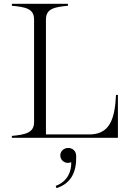

<svg xmlns="http://www.w3.org/2000/svg" viewBox="-20 -720 691 1003"><path d="M586 -224C580 -98 553 -24 458 -18H220V-618C220 -675 264 -683 335 -690V-700H42V-690C114 -683 158 -675 158 -618V-82C158 -26 113 -17 42 -10V0H596V-224ZM271 251 275 263C356 237 380 172 378 96C378 67 358 53 336 53C314 53 295 69 295 92C295 115 314 131 335 131C342 131 347 129 352 127C354 171 336 227 271 251Z"/></svg>

Font: Sprat Light
Style: Regular
Weight: 300
Designer: Ethan Nakache
Foundry: Collletttivo
Version: Version 2.000;Glyphs 3.2 (3217)